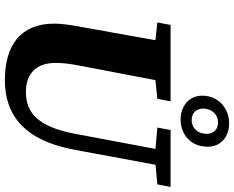

<svg xmlns="http://www.w3.org/2000/svg" viewBox="-106 -830 954 783"><g transform="rotate(90 371.5 -439.0)"><path d="M211.6 -588.2H239.2L383.5 -603.2L393.7 -657.1H82.1L72 -603.2L211.6 -588.2ZM307.1 18.6C453.9 18.6 553.8 -64.9 591 -264L663.8 -657.1H599.4L526.2 -267.9C498.1 -120.9 444.2 -67.2 356.1 -67.2C278.1 -67.2 237.1 -111.7 237.1 -187.9C237.1 -219.8 241 -248.8 247.4 -281.3L319.1 -657.1H154.1C138.8 -557 119.4 -455.8 101.8 -357.1L86.4 -271C80.8 -239 76.9 -209.1 76.9 -181.9C76.9 -46.8 164.3 18.6 307.1 18.6ZM605.2 -593.9H633.1L732.4 -603.2L742.8 -657.1H510.8L500.7 -603.2L605.2 -593.9ZM467.6 -698C526.8 -698 578.8 -737 578.8 -808.8C578.8 -861.6 538.9 -895.9 482.9 -895.9C425 -895.9 370.7 -854.6 370.7 -785.7C370.7 -729 417.5 -698 467.6 -698ZM470.2 -743.1C440.1 -743.1 423.2 -764 423.2 -789.7C423.2 -825.3 447.6 -850.7 479.8 -850.7C509.5 -850.7 526.3 -830.7 526.3 -804.4C526.3 -767.3 502.6 -743.1 470.2 -743.1Z"/></g></svg>

Font: Source Serif 4 Variable
Style: Italic
Weight: 400
Italic angle: -12°
Designer: Frank Grießhammer
Foundry: Adobe Systems Incorporated
Version: Version 4.004;hotconv 1.0.116;makeotfexe 2.5.65601